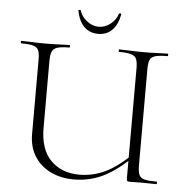

<svg xmlns="http://www.w3.org/2000/svg" viewBox="-55 -850 875 916"><g transform="rotate(5 382.0 -392.5)"><path d="M584 -542Q584 -571 578 -586Q572 -601 553 -607Q534 -613 495 -613Q492 -613 492 -619Q492 -625 495 -625Q518 -625 547.5 -623.5Q577 -622 611 -622Q643 -622 673 -623.5Q703 -625 726 -625Q729 -625 729 -619Q729 -613 726 -613Q688 -613 668.5 -607.5Q649 -602 642.5 -587.5Q636 -573 636 -544V-81Q636 -52 642.5 -37Q649 -22 668.5 -17Q688 -12 726 -12Q729 -12 729 -6Q729 0 726 0Q707 0 688.5 -0.5Q670 -1 649 -1Q635 -1 625 -0.5Q615 0 602 0Q590 0 587 -3Q584 -6 584 -19ZM618 -131Q542 -55 475.5 -21.5Q409 12 332 12Q269 12 220 -12Q171 -36 143 -80.5Q115 -125 115 -186V-544Q115 -573 108.5 -587.5Q102 -602 83 -607.5Q64 -613 26 -613Q23 -613 23 -619Q23 -625 26 -625Q49 -625 78.5 -623.5Q108 -622 140 -622Q175 -622 204.5 -623.5Q234 -625 256 -625Q259 -625 259 -619Q259 -613 256 -613Q218 -613 199 -607Q180 -601 173.5 -586Q167 -571 167 -542V-221Q167 -118 219 -65.5Q271 -13 356 -13Q419 -13 477.5 -40Q536 -67 609 -138ZM387 -690Q346 -690 319.5 -716.5Q293 -743 284 -792Q283 -796 288.5 -796.5Q294 -797 295 -795Q303 -766 329.5 -745Q356 -724 387 -724Q417 -724 443.5 -745Q470 -766 478 -795Q479 -797 484.5 -796.5Q490 -796 489 -792Q480 -743 454 -716.5Q428 -690 387 -690Z"/></g></svg>

Font: Cormorant Infant Light
Style: Regular
Weight: 300
Designer: Christian Thalmann (Catharsis Fonts)
Foundry: Catharsis Fonts
Version: Version 4.001